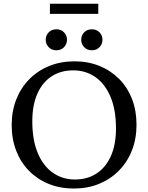

<svg xmlns="http://www.w3.org/2000/svg" viewBox="-20 -1022 812 1052"><path d="M388 -686Q462.5 -686 524.8 -660.8Q587 -635.5 632.8 -589.5Q678.5 -543.5 703.2 -479.8Q728 -416 728 -339Q728 -261.5 702.8 -197.5Q677.5 -133.5 631.2 -86.8Q585 -40 522.5 -14.5Q460 11 384.5 11Q309.5 11 247.2 -14.2Q185 -39.5 139.5 -85.5Q94 -131.5 69 -195.5Q44 -259.5 44 -336.5Q44 -413.5 69.2 -477.5Q94.5 -541.5 140.8 -588.2Q187 -635 250 -660.5Q313 -686 388 -686ZM390.5 -38.5Q459 -38.5 509.5 -71.8Q560 -105 587.8 -167.5Q615.5 -230 615.5 -318Q615.5 -420.5 585.5 -491.5Q555.5 -562.5 502.8 -599.5Q450 -636.5 381.5 -636.5Q313 -636.5 262.5 -603.5Q212 -570.5 184.5 -508Q157 -445.5 157 -357Q157 -255 186.8 -183.8Q216.5 -112.5 269.5 -75.5Q322.5 -38.5 390.5 -38.5ZM289 -746.5Q263 -746.5 246.8 -763.5Q230.5 -780.5 230.5 -804Q230.5 -828 246.8 -844.8Q263 -861.5 289 -861.5Q314.5 -861.5 330.8 -844.8Q347 -828 347 -804Q347 -780.5 330.8 -763.5Q314.5 -746.5 289 -746.5ZM483.5 -746.5Q457.5 -746.5 441.2 -763.5Q425 -780.5 425 -804Q425 -828 441.2 -844.8Q457.5 -861.5 483.5 -861.5Q509 -861.5 525.2 -844.8Q541.5 -828 541.5 -804Q541.5 -780.5 525.2 -763.5Q509 -746.5 483.5 -746.5ZM253.5 -946V-1001.5H518.5V-946Z"/></svg>

Font: Newsreader 24pt Medium
Style: Regular
Weight: 500
Designer: Hugues Gentile
Foundry: Production Type
Version: Version 1.003